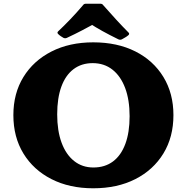

<svg xmlns="http://www.w3.org/2000/svg" viewBox="-20 -998 1006 1034"><path d="M482 16Q354 16 257 -33.5Q160 -83 106 -171.5Q52 -260 52 -378Q52 -495 106 -583Q160 -671 257 -720.5Q354 -770 482 -770Q612 -770 709 -721Q806 -672 860 -583.5Q914 -495 914 -378Q914 -260 860 -171.5Q806 -83 709 -33.5Q612 16 482 16ZM483 -96Q545 -96 588.5 -128.5Q632 -161 655 -223Q678 -285 678 -372Q678 -460 654 -524Q630 -588 585.5 -623Q541 -658 479 -658Q419 -658 376 -625.5Q333 -593 310.5 -531.5Q288 -470 288 -382Q288 -294 311.5 -230Q335 -166 379 -131Q423 -96 483 -96ZM293 -815Q286 -822 293 -829Q324 -858 358.5 -894Q393 -930 427 -970Q432 -978 443 -978H520Q531 -978 536 -970Q571 -930 606.5 -891.5Q642 -853 672 -823Q679 -816 672 -809Q664 -802 654.5 -796.5Q645 -791 636 -786Q627 -782 618 -786Q569 -810 532 -830.5Q495 -851 463 -872H492Q461 -855 423 -835Q385 -815 340 -794Q331 -790 322 -794Q315 -798 307.5 -803Q300 -808 293 -815Z"/></svg>

Font: Hahmlet Black
Style: Regular
Weight: 900
Version: Version 1.002